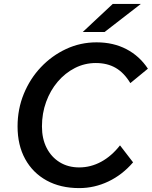

<svg xmlns="http://www.w3.org/2000/svg" viewBox="-20 -948 778 984"><path d="M595 -203 662 -116Q607 -52 535.5 -18Q464 16 386 16Q290 16 219 -23Q148 -62 109 -133Q70 -204 70 -300Q70 -389 102 -467Q134 -545 190 -604Q246 -663 319 -697Q392 -731 475 -731Q561 -731 628 -696Q695 -661 738 -596L648 -522Q616 -575 573 -600Q530 -625 471 -625Q414 -625 364 -599.5Q314 -574 276 -529.5Q238 -485 216.5 -426Q195 -367 195 -300Q195 -237 219 -190Q243 -143 286 -116.5Q329 -90 386 -90Q445 -90 498.5 -119Q552 -148 595 -203ZM404 -784 558 -928H702L516 -784Z"/></svg>

Font: Wix Madefor Text SemiBold
Style: Italic
Weight: 600
Italic angle: -12°
Designer: Dalton Maag Ltd
Foundry: Dalton Maag Ltd
Version: Version 3.100